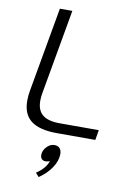

<svg xmlns="http://www.w3.org/2000/svg" viewBox="-103 -764 761 1092"><g transform="rotate(10 278.0 -218.0)"><path d="M60 -152Q60 -183 65 -209L152 -700H224L137 -209Q133 -188 133 -165Q133 -110 165 -84Q197 -58 264 -58H490L480 0H259Q158 0 109 -37Q60 -74 60 -152ZM298 114Q298 153 271 193.5Q244 234 199 264L180 242Q233 207 247 163Q236 169 222 169Q208 169 200 160.5Q192 152 192 138Q192 112 212 90.5Q232 69 257 69Q277 69 287.5 81Q298 93 298 114Z"/></g></svg>

Font: KoHo
Style: Italic
Weight: 400
Italic angle: -10°
Designer: Cadson Demak & Katatrad Team
Foundry: Cadson Demak Co.,Ltd.
Version: Version 1.000